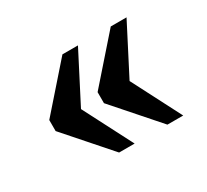

<svg xmlns="http://www.w3.org/2000/svg" viewBox="-89 -602 717 664"><g transform="rotate(-30 269.5 -270.0)"><path d="M411 -74H474L373 -270L474 -466H411L258 -292V-248ZM218 -74H280L179 -270L280 -466H218L65 -292V-248Z"/></g></svg>

Font: Noto Serif Tamil SemiBold
Style: Regular
Weight: 600
Designer: Indian Type Foundry, Tom Grace, and the Monotype Design Team
Foundry: Monotype Imaging Inc.
Version: Version 2.004